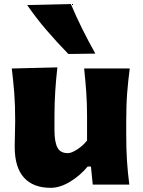

<svg xmlns="http://www.w3.org/2000/svg" viewBox="-20 -902 700 938"><path d="M227.5 15.6Q142.1 15.6 96.9 -34.4Q51.8 -84.5 51.8 -185.1Q51.8 -222.7 53 -250.7Q54.2 -278.8 54.2 -309.6Q54.2 -390.1 49.6 -448.5Q44.9 -506.8 37.6 -567.4L260.3 -572.8Q253.4 -512.7 249.8 -454.6Q246.1 -396.5 246.1 -334V-266.1Q246.1 -209.5 260.3 -181.6Q274.4 -153.8 311.5 -153.8Q329.6 -153.8 358.2 -172.6Q386.7 -191.4 405.3 -215.8V-334Q405.3 -396.5 401.4 -451.7Q397.5 -506.8 391.1 -567.4H613.8Q606 -506.8 601.3 -448.5Q596.7 -390.1 596.7 -309.6V-244.6Q596.7 -173.8 600.3 -116.9Q604 -60.1 611.8 0H433.1L424.3 -88.4H408.2Q373 -45.4 323.5 -14.9Q273.9 15.6 227.5 15.6ZM314 -638.2Q257.8 -695.8 206.5 -755.6Q155.3 -815.4 112.8 -877.4L326.2 -882.3Q351.6 -821.8 381.6 -761.5Q411.6 -701.2 445.8 -640.1Z"/></svg>

Font: Pinar-FD ExtraBold
Style: Regular
Weight: 800
Designer: Amin Abedi
Version: Version 3.000